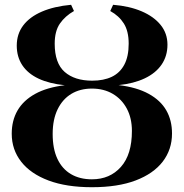

<svg xmlns="http://www.w3.org/2000/svg" viewBox="-20 -771 768 802"><path d="M364 11Q257.5 11 182.8 -17Q108 -45 68.5 -95.5Q29 -146 29 -212.5Q29 -267.5 53.2 -309.5Q77.5 -351.5 126.8 -378.8Q176 -406 250.5 -415Q186 -421.5 141.2 -442.5Q96.5 -463.5 73.2 -498.5Q50 -533.5 50 -580.5Q50 -629 77 -664.8Q104 -700.5 155 -722.5Q206 -744.5 277 -751L289 -725Q252 -704 230.2 -672.5Q208.5 -641 208.5 -588.5Q208.5 -507 250.2 -470.5Q292 -434 365 -434Q413 -434 447 -450.2Q481 -466.5 499.2 -500.8Q517.5 -535 517.5 -588.5Q517.5 -641 497.2 -673Q477 -705 440.5 -725L452.5 -751Q520.5 -745.5 571.5 -723.8Q622.5 -702 651 -666.8Q679.5 -631.5 679.5 -584.5Q679.5 -537 655 -501.2Q630.5 -465.5 584.8 -443.8Q539 -422 475.5 -415.5Q551 -406.5 600.8 -379.2Q650.5 -352 674.5 -310.2Q698.5 -268.5 698.5 -213.5Q698.5 -146.5 659.8 -96Q621 -45.5 546.5 -17.2Q472 11 364 11ZM364 -22Q439 -22 485 -73.8Q531 -125.5 531 -224Q531 -277.5 509.8 -317.2Q488.5 -357 451 -379Q413.5 -401 364 -401Q314.5 -401 277.8 -378.8Q241 -356.5 220.5 -314Q200 -271.5 200 -211.5Q200 -149.5 219.8 -107.5Q239.5 -65.5 276.2 -43.8Q313 -22 364 -22Z"/></svg>

Font: Merriweather 120pt
Style: Bold
Weight: 700
Designer: Eben Sorkin
Foundry: Eben Sorkin
Version: Version 2.100